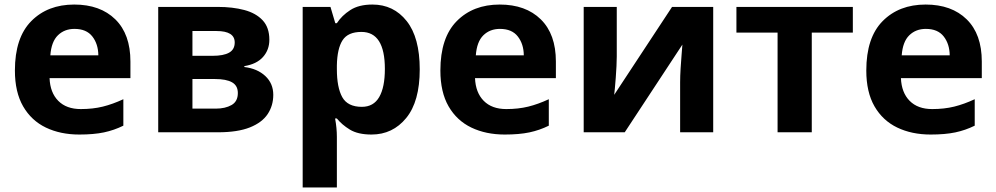

<svg xmlns="http://www.w3.org/2000/svg" viewBox="-20 -576 4338 836"><path d="M303.2 -556.2Q416.5 -556.2 482.2 -491.7Q547.9 -427.2 547.9 -308.1V-235.8H195.8Q198.2 -172.9 233.6 -137Q269 -101.1 332 -101.1Q384.3 -101.1 427.7 -111.8Q471.2 -122.6 517.1 -144V-28.8Q476.6 -8.8 432.4 0.5Q388.2 9.8 325.2 9.8Q243.2 9.8 179.9 -20.5Q116.7 -50.8 80.8 -112.8Q44.9 -174.8 44.9 -269Q44.9 -412.1 116.2 -484.1Q187.5 -556.2 303.2 -556.2ZM304.2 -450.2Q260.7 -450.2 232.2 -422.4Q203.6 -394.5 199.2 -335H408.2Q407.7 -384.3 382.1 -417.2Q356.4 -450.2 304.2 -450.2Z M1152.8 -402.8Q1152.8 -358.9 1125.2 -327.9Q1097.7 -296.9 1043.9 -288.1V-284.2Q1100.6 -277.3 1135.3 -244.9Q1169.9 -212.4 1169.9 -163.1Q1169.9 -116.2 1145.5 -79.3Q1121.1 -42.5 1067.9 -21.2Q1014.6 0 928.7 0H668.9V-545.9H928.7Q992.7 -545.9 1043.5 -532.5Q1094.2 -519 1123.5 -487.8Q1152.8 -456.5 1152.8 -402.8ZM1002 -391.1Q1002 -440.9 922.9 -440.9H817.9V-333H905.8Q953.1 -333 977.5 -346.7Q1002 -360.4 1002 -391.1ZM1015.6 -170.9Q1015.6 -203.1 990.5 -217.5Q965.3 -231.9 916 -231.9H817.9V-103H918.9Q960.9 -103 988.3 -118.7Q1015.6 -134.3 1015.6 -170.9Z M1601.6 -556.2Q1693.8 -556.2 1750.7 -484.4Q1807.6 -412.6 1807.6 -273.9Q1807.6 -134.3 1748.8 -62.3Q1689.9 9.8 1597.7 9.8Q1538.6 9.8 1503.4 -11.7Q1468.3 -33.2 1446.8 -60.1H1439Q1446.8 -18.6 1446.8 20V240.2H1297.9V-545.9H1418.9L1439.9 -475.1H1446.8Q1468.3 -508.3 1505.4 -532.2Q1542.5 -556.2 1601.6 -556.2ZM1553.7 -437Q1495.1 -437 1471.7 -400.9Q1448.2 -364.7 1446.8 -291V-274.9Q1446.8 -195.3 1470.2 -153.1Q1493.7 -110.8 1555.7 -110.8Q1606.4 -110.8 1631.1 -153.3Q1655.8 -195.8 1655.8 -275.9Q1655.8 -437 1553.7 -437Z M2155.8 -556.2Q2269 -556.2 2334.7 -491.7Q2400.4 -427.2 2400.4 -308.1V-235.8H2048.3Q2050.8 -172.9 2086.2 -137Q2121.6 -101.1 2184.6 -101.1Q2236.8 -101.1 2280.3 -111.8Q2323.7 -122.6 2369.6 -144V-28.8Q2329.1 -8.8 2284.9 0.5Q2240.7 9.8 2177.7 9.8Q2095.7 9.8 2032.5 -20.5Q1969.2 -50.8 1933.3 -112.8Q1897.5 -174.8 1897.5 -269Q1897.5 -412.1 1968.8 -484.1Q2040 -556.2 2155.8 -556.2ZM2156.7 -450.2Q2113.3 -450.2 2084.7 -422.4Q2056.2 -394.5 2051.8 -335H2260.7Q2260.3 -384.3 2234.6 -417.2Q2209 -450.2 2156.7 -450.2Z M2665.5 -545.9V-330.1Q2665.5 -313.5 2664.3 -288.3Q2663.1 -263.2 2661.1 -237.3Q2659.2 -211.4 2657.2 -190.9Q2655.3 -170.4 2654.3 -163.1L2906.2 -545.9H3085.4V0H2941.4V-217.8Q2941.4 -244.6 2943.4 -277.1Q2945.3 -309.6 2947.8 -338.4Q2950.2 -367.2 2951.2 -381.8L2700.2 0H2521.5V-545.9Z M3693.4 -434.1H3514.6V0H3365.7V-434.1H3186.5V-545.9H3693.4Z M4010.3 -556.2Q4123.5 -556.2 4189.2 -491.7Q4254.9 -427.2 4254.9 -308.1V-235.8H3902.8Q3905.3 -172.9 3940.7 -137Q3976.1 -101.1 4039.1 -101.1Q4091.3 -101.1 4134.8 -111.8Q4178.2 -122.6 4224.1 -144V-28.8Q4183.6 -8.8 4139.4 0.5Q4095.2 9.8 4032.2 9.8Q3950.2 9.8 3887 -20.5Q3823.7 -50.8 3787.8 -112.8Q3752 -174.8 3752 -269Q3752 -412.1 3823.2 -484.1Q3894.5 -556.2 4010.3 -556.2ZM4011.2 -450.2Q3967.8 -450.2 3939.2 -422.4Q3910.6 -394.5 3906.2 -335H4115.2Q4114.7 -384.3 4089.1 -417.2Q4063.5 -450.2 4011.2 -450.2Z"/></svg>

Font: Open Sans
Style: Bold
Weight: 700
Designer: Monotype Design Team
Foundry: Monotype Imaging Inc.
Version: Version 3.000; ttfautohint (v1.8.4)